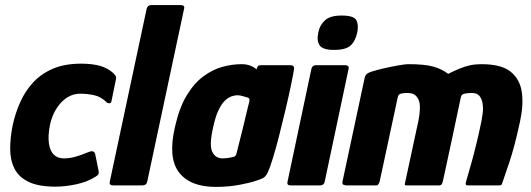

<svg xmlns="http://www.w3.org/2000/svg" viewBox="-20 -728 2087 754"><path d="M197 5Q131 5 92 -14Q53 -33 36.5 -66.5Q20 -100 20 -144Q20 -188 30 -237Q40 -283 59 -326Q78 -369 109.5 -403.5Q141 -438 187.5 -458Q234 -478 299 -478Q343 -478 374 -469Q405 -460 427 -439Q434 -431 435.5 -427Q437 -423 435 -415L418 -332Q417 -323 410.5 -322.5Q404 -322 399 -326Q377 -348 350.5 -354Q324 -360 294 -360Q272 -360 252.5 -350Q233 -340 217.5 -322.5Q202 -305 191.5 -283Q181 -261 176 -236Q168 -195 172 -165.5Q176 -136 191 -121Q206 -106 231 -106Q252 -106 274.5 -112Q297 -118 328 -131Q350 -140 354 -122L367 -58Q369 -49 366.5 -44Q364 -39 355 -34Q324 -14 280.5 -4.5Q237 5 197 5Z M411 -14 556 -694Q560 -708 574 -708H689Q707 -708 703 -694L558 -14Q555 0 539 0H424Q408 0 411 -14Z M827 6Q727 6 683 -51Q639 -108 667 -229Q684 -305 713 -353Q742 -401 778.5 -428Q815 -455 853.5 -465.5Q892 -476 929 -476Q950 -476 966 -469Q982 -462 987 -455L989 -461Q992 -469 996 -470.5Q1000 -472 1008 -472H1120Q1136 -472 1135 -458Q1131 -433 1122 -390Q1113 -347 1101 -296.5Q1089 -246 1076.5 -196.5Q1064 -147 1052 -108Q1040 -69 1032 -52Q1026 -39 1018.5 -32.5Q1011 -26 985 -18Q966 -11 922 -2.5Q878 6 827 6ZM854 -106Q863 -106 871 -107Q879 -108 886 -109.5Q893 -111 897 -112Q902 -113 904.5 -116Q907 -119 909 -126Q914 -147 919.5 -168Q925 -189 930 -209.5Q935 -230 940 -250.5Q945 -271 949.5 -290.5Q954 -310 959 -329Q961 -336 959 -340Q957 -344 952 -345Q945 -347 933.5 -350.5Q922 -354 912 -354Q902 -354 889 -349.5Q876 -345 863 -332.5Q850 -320 838 -295Q826 -270 817 -228Q801 -158 813.5 -132Q826 -106 854 -106Z M1383 -601Q1376 -567 1357 -549.5Q1338 -532 1292 -532Q1248 -532 1235.5 -549.5Q1223 -567 1230 -601Q1236 -630 1256.5 -648.5Q1277 -667 1321 -667Q1370 -667 1379.5 -648.5Q1389 -630 1383 -601ZM1255 -14Q1252 0 1237 0H1120Q1106 0 1109 -14L1203 -458Q1207 -472 1220 -472H1337Q1343 -472 1347 -468Q1351 -464 1349 -458Z M1832 -363Q1825 -363 1808.5 -361Q1792 -359 1790 -347L1788 -338Q1773 -265 1758.5 -198.5Q1744 -132 1734 -84.5Q1724 -37 1720 -20Q1719 -14 1716 -7Q1713 0 1705 0H1575Q1568 0 1570 -7L1623 -253Q1629 -283 1629 -309.5Q1629 -336 1613 -352Q1606 -359 1596.5 -361Q1587 -363 1578 -363Q1571 -363 1557.5 -361Q1544 -359 1542 -346L1472 -20Q1471 -14 1467.5 -7Q1464 0 1459 0H1339Q1335 0 1329 -2.5Q1323 -5 1325 -15L1412 -422Q1414 -432 1420.5 -437.5Q1427 -443 1440 -447Q1462 -454 1491 -460.5Q1520 -467 1546 -471.5Q1572 -476 1583 -476Q1648 -476 1681.5 -466.5Q1715 -457 1740 -438Q1764 -450 1784.5 -458.5Q1805 -467 1825.5 -471.5Q1846 -476 1870 -476Q1950 -476 1986.5 -445.5Q2023 -415 2029.5 -364Q2036 -313 2022 -250Q2011 -199 2001 -161Q1991 -123 1979 -87Q1967 -51 1951 -5Q1949 0 1941 0H1817Q1810 0 1809 -4Q1808 -8 1812 -21Q1822 -54 1832.5 -92.5Q1843 -131 1853 -172.5Q1863 -214 1871 -254Q1873 -265 1875.5 -283Q1878 -301 1875.5 -319.5Q1873 -338 1863.5 -350.5Q1854 -363 1832 -363Z"/></svg>

Font: Glory ExtraBold
Style: Italic
Weight: 800
Italic angle: -12°
Version: Version 1.011